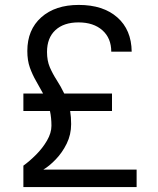

<svg xmlns="http://www.w3.org/2000/svg" viewBox="-20 -760 640 780"><path d="M75 0V-87Q100 -105 126.5 -131.5Q153 -158 171 -189Q189 -220 189 -249Q189 -281 183 -309H75V-380H155Q141 -406 126.5 -431Q112 -456 101.5 -485Q91 -514 91 -553Q91 -639 147.5 -689.5Q204 -740 300 -740Q399 -740 456.5 -689.5Q514 -639 515 -550H432Q432 -605 396 -637Q360 -669 299 -669Q239 -669 205 -637.5Q171 -606 171 -549Q171 -513 182.5 -486.5Q194 -460 210.5 -434.5Q227 -409 241 -380H435V-309H265Q269 -284 269 -256Q269 -213 251 -176.5Q233 -140 206.5 -112.5Q180 -85 156 -71H535V0Z"/></svg>

Font: Pitagon Sans Mono Light
Style: Regular
Weight: 300
Monospace: yes
Designer: Travis Tran
Foundry: Pitagon
Version: Version 1.001; ttfautohint (v1.8.4.7-5d5b);gftools[0.9.26]